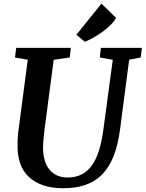

<svg xmlns="http://www.w3.org/2000/svg" viewBox="-20 -1000 781 1030"><path d="M389.6 -813.5 524.4 -980.5 602.5 -904.3Q596.2 -891.6 584.5 -878.2Q572.8 -864.7 558.1 -852.1Q543.5 -839.4 526.9 -827.4Q510.3 -815.4 493.7 -805.4Q477.1 -795.4 461.9 -787.8Q446.8 -780.3 435.1 -775.9ZM74.2 -209Q73.7 -228 74.5 -247.8Q75.2 -267.6 77.6 -289.6L128.9 -679.7L60.5 -691.4L66.9 -743.2H359.9L354.5 -691.9L268.1 -679.2L218.3 -301.3Q214.8 -272.9 212.9 -248.5Q210.9 -224.1 210.9 -205.1Q211.4 -168.5 220.2 -139.2Q229 -109.9 245.8 -89.6Q262.7 -69.3 286.9 -58.6Q311 -47.9 342.8 -47.9Q386.2 -47.9 418.7 -64.7Q451.2 -81.5 474.1 -114.3Q497.1 -147 511.7 -195.1Q526.4 -243.2 534.7 -305.7L585 -679.2L515.6 -691.9L521 -743.2H741.2L734.9 -691.9L672.9 -679.7L624 -306.2Q612.8 -219.7 588.4 -159.7Q564 -99.6 525.9 -62Q487.8 -24.4 436 -7.3Q384.3 9.8 319.3 9.8Q255.9 9.8 209.7 -6.6Q163.6 -22.9 133.5 -52Q103.5 -81.1 89.1 -121.1Q74.7 -161.1 74.2 -209Z"/></svg>

Font: Merriweather Bold
Style: Italic
Weight: 700
Italic angle: -7°
Designer: Eben Sorkin ( eben@eyebytes.com )
Foundry: Eben Sorkin ( eben@eyebytes.com )
Version: Version 1.5; ttfautohint (v0.97) -l 13 -r 13 -G 200 -x 24 -f